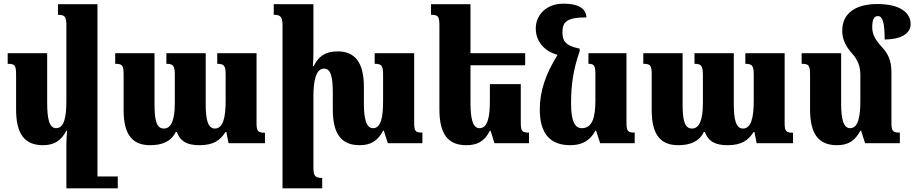

<svg xmlns="http://www.w3.org/2000/svg" viewBox="-20 -783 5000 1050"><path d="M215 11C273 11 313 -11 343 -68H347C345 -45 343 -22 343 2V247H624V182H513V-760H297V-702C333 -702 343 -693 343 -646V-231C343 -143 331 -82 287 -82C249 -82 238 -135 238 -220V-492H22V-434C63 -434 68 -425 68 -371V-185C68 -51 114 11 215 11Z M1168 -492V-434C1205 -434 1214 -424 1214 -376V-231C1214 -137 1199 -80 1155 -80C1117 -80 1105 -128 1105 -213V-492H890V-434C926 -434 936 -425 936 -372V-220C936 -130 918 -80 876 -80C835 -80 825 -128 825 -213V-492H610V-434C649 -434 656 -426 656 -375V-180C656 -43 707 11 801 11C865 11 915 -8 941 -61H947C968 -5 1009 11 1072 11C1147 11 1185 -16 1213 -61H1218L1230 0H1429V-57C1388 -57 1383 -68 1383 -112V-492Z M2245 -114V-492H2029V-434C2065 -434 2075 -425 2075 -378V-231C2075 -143 2064 -82 2020 -82C1982 -82 1970 -135 1970 -220V-308C1970 -444 1919 -502 1827 -502C1757 -502 1721 -473 1695 -421H1691C1693 -444 1694 -469 1694 -493V-760H1477V-702C1513 -702 1525 -692 1525 -645V247H1742V190C1703 190 1694 179 1694 132V-258C1694 -338 1707 -408 1752 -408C1790 -408 1800 -360 1800 -275V-185C1800 -51 1846 11 1947 11C2006 11 2045 -11 2075 -68H2079L2101 0H2290V-58C2252 -58 2245 -64 2245 -114Z M2828 -323H2659V-231C2659 -143 2647 -82 2602 -82C2565 -82 2553 -135 2553 -220V-426H2852V-492H2553V-760H2337V-702C2378 -702 2383 -693 2383 -639V-185C2383 -51 2429 11 2530 11C2588 11 2629 -8 2659 -68H2663L2684 0H2873V-58C2835 -58 2828 -64 2828 -114Z M3098 11C3161 11 3206 -12 3236 -68H3240L3262 0H3451V-58C3414 -58 3406 -64 3406 -114V-492H3198V-434C3229 -434 3236 -425 3236 -378V-231C3236 -139 3218 -82 3162 -82C3120 -82 3103 -128 3103 -219C3103 -320 3115 -402 3150 -503V-517C3068 -533 3056 -564 3056 -605C3056 -657 3070 -688 3187 -688C3185 -735 3146 -763 3062 -763C2962 -763 2910 -696 2910 -628C2910 -557 2956 -503 3029 -483C2963 -376 2932 -284 2932 -184C2932 -50 2991 11 3098 11Z M4056 -492V-434C4093 -434 4102 -424 4102 -376V-231C4102 -137 4087 -80 4043 -80C4005 -80 3993 -128 3993 -213V-492H3778V-434C3814 -434 3824 -425 3824 -372V-220C3824 -130 3806 -80 3764 -80C3723 -80 3713 -128 3713 -213V-492H3498V-434C3537 -434 3544 -426 3544 -375V-180C3544 -43 3595 11 3689 11C3753 11 3803 -8 3829 -61H3835C3856 -5 3897 11 3960 11C4035 11 4073 -16 4101 -61H4106L4118 0H4317V-57C4276 -57 4271 -68 4271 -112V-492Z M4855 -114V-385C4855 -451 4838 -490 4798 -531C4764 -570 4750 -597 4750 -635C4750 -674 4759 -695 4781 -695C4807 -695 4818 -658 4818 -567C4904 -567 4960 -598 4960 -651C4960 -713 4903 -761 4778 -761C4674 -761 4586 -721 4586 -615C4586 -570 4603 -532 4641 -489C4671 -456 4685 -419 4685 -374V-231C4685 -143 4673 -82 4629 -82C4591 -82 4580 -135 4580 -220V-492H4364V-434C4405 -434 4410 -425 4410 -371V-185C4410 -51 4456 11 4557 11C4616 11 4655 -11 4685 -68H4689L4711 0H4901V-58C4863 -58 4855 -64 4855 -114Z"/></svg>

Font: Noto Serif Armenian Condensed Black
Style: Regular
Weight: 900
Width: 3
Designer: Monotype Design Team
Foundry: Monotype Imaging Inc.
Version: Version 2.008